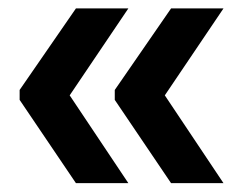

<svg xmlns="http://www.w3.org/2000/svg" viewBox="-20 -466 552 445"><path d="M498 -446.5 362 -245 498 -41.5H376.5L246 -234.5V-257.5L376.5 -446.5ZM277.5 -446.5 141.5 -245 277.5 -41.5H156L25.5 -234.5V-257.5L156 -446.5Z"/></svg>

Font: Anek Malayalam SemiBold
Style: Regular
Weight: 600
Version: Version 1.003